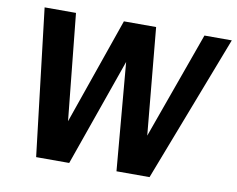

<svg xmlns="http://www.w3.org/2000/svg" viewBox="-76 -792 1100 892"><g transform="rotate(10 474.0 -346.0)"><path d="M147 0H303L482 -508L526 0H682L948 -692H819L638 -188L591 -692H439L264 -190L213 -692H65Z"/></g></svg>

Font: Ronzino Bold
Style: Italic
Weight: 700
Italic angle: -8°
Designer: Nunzio Mazzaferro
Foundry: Collletttivo
Version: Version 1.000;Glyphs 3.3 (3337)